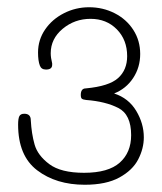

<svg xmlns="http://www.w3.org/2000/svg" viewBox="-20 -874 447 530"><path d="M377 -495Q377 -464 361.5 -434Q346 -404 309.5 -384Q273 -364 214 -364Q135 -364 82.5 -404Q30 -444 30 -530Q30 -547 33.5 -553.5Q37 -560 47 -560Q65 -560 65 -542Q67 -505 75.5 -475Q84 -445 116 -421Q148 -397 212 -397Q279 -397 310.5 -425Q342 -453 342 -501Q342 -558 306.5 -576Q271 -594 218 -598Q209 -599 206 -601.5Q203 -604 203 -612Q203 -630 217 -630Q281 -636 306 -658.5Q331 -681 331 -719Q331 -764 302.5 -793Q274 -822 230 -822Q186 -822 153 -794.5Q120 -767 120 -727Q120 -715 124 -699V-695Q124 -682 107 -682Q94 -682 90 -693Q85 -706 85 -729Q85 -764 104.5 -792.5Q124 -821 156.5 -837.5Q189 -854 226 -854Q264 -854 296.5 -837.5Q329 -821 348 -791.5Q367 -762 367 -725Q367 -688 347.5 -658.5Q328 -629 295 -616Q335 -603 356 -568Q377 -533 377 -495Z"/></svg>

Font: Mali ExtraLight
Style: Regular
Weight: 275
Version: Version 1.000; ttfautohint (v1.6)